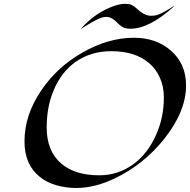

<svg xmlns="http://www.w3.org/2000/svg" viewBox="-20 -916 966 976"><path d="M367.2 39.6Q315.9 39.6 266.6 25.6Q217.3 11.7 181.6 -17.6Q104.5 -79.6 104.5 -197.3Q104.5 -331.1 189.5 -456.1Q270 -575.2 398.4 -648.4Q529.8 -724.1 661.6 -724.1Q772.9 -724.1 847.7 -659.7Q925.8 -592.3 925.8 -481.9Q925.8 -349.1 814 -209Q708.5 -77.6 560.5 -7.8Q460.4 39.6 367.2 39.6ZM813 -421.4Q813 -475.1 793 -520.5Q772.9 -565.9 737.3 -595.7Q666.5 -655.8 546.4 -655.8Q439.9 -655.8 361.8 -599.6Q291.5 -548.8 252.9 -457.5Q217.3 -372.6 217.3 -268.1Q217.3 -147.5 292 -84Q361.8 -24.9 484.4 -24.9Q583 -24.9 661.6 -84Q732.4 -137.7 773.4 -230.5Q813 -318.4 813 -421.4ZM868.2 -886.7Q740.2 -770 643.1 -770Q613.3 -770 598.4 -781.2Q583.5 -792.5 576.4 -800Q569.3 -807.6 560.5 -814.5Q541 -830.1 522.2 -830.1Q503.4 -830.1 486.1 -822.5Q468.8 -814.9 450.2 -804.7Q431.6 -794.4 414.8 -783.7Q397.9 -772.9 388.7 -767.1Q462.9 -851.6 558.6 -885.3Q591.3 -896.5 613.8 -896.5Q636.2 -896.5 646.2 -892.1Q656.2 -887.7 665 -880.9Q673.8 -874 682.4 -866.2Q690.9 -858.4 701.2 -851.6Q724.6 -835.9 747.1 -835.9Q769.5 -835.9 784.2 -841.6Q798.8 -847.2 813.7 -855.2Q828.6 -863.3 842.5 -872.1Q856.4 -880.9 868.2 -886.7Z"/></svg>

Font: Fondamento
Style: Italic
Weight: 400
Italic angle: -12°
Version: Version 1.000